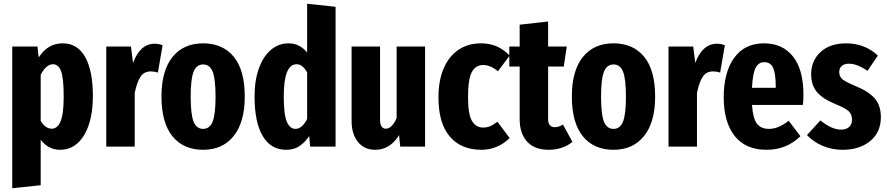

<svg xmlns="http://www.w3.org/2000/svg" viewBox="-20 -778 4707 1019"><path d="M473 -267Q473 -181 451.5 -116.5Q430 -52 391 -17.5Q352 17 299 17Q237 17 196 -36V205L45 221V-531H179L185 -473Q211 -512 242 -530Q273 -548 313 -548Q391 -548 432 -475.5Q473 -403 473 -267ZM318 -265Q318 -364 304 -400.5Q290 -437 261 -437Q225 -437 196 -381V-136Q221 -95 255 -95Q285 -95 301.5 -134Q318 -173 318 -265Z M843 -538 818 -393Q800 -399 781 -399Q744 -399 725.5 -370.5Q707 -342 695 -285V0H544V-531H675L686 -444Q724 -546 801 -546Q822 -546 843 -538Z M1279 -265Q1279 -130 1220.5 -56.5Q1162 17 1058 17Q954 17 895.5 -54.5Q837 -126 837 -266Q837 -403 895.5 -475.5Q954 -548 1058 -548Q1162 -548 1220.5 -477Q1279 -406 1279 -265ZM992 -266Q992 -170 1007.5 -132Q1023 -94 1058 -94Q1093 -94 1108.5 -132.5Q1124 -171 1124 -265Q1124 -360 1108.5 -398Q1093 -436 1058 -436Q1023 -436 1007.5 -397.5Q992 -359 992 -266Z M1761 -742V0H1626L1621 -56Q1598 -22 1569 -2.5Q1540 17 1499 17Q1417 17 1374 -56.5Q1331 -130 1331 -266Q1331 -351 1354 -415Q1377 -479 1418 -513.5Q1459 -548 1511 -548Q1571 -548 1610 -499V-758ZM1610 -146V-394Q1597 -416 1584 -426.5Q1571 -437 1554 -437Q1486 -437 1486 -266Q1486 -169 1502.5 -131.5Q1519 -94 1548 -94Q1583 -94 1610 -146Z M2236 0H2104L2098 -61Q2050 17 1971 17Q1913 17 1879.5 -25Q1846 -67 1846 -136V-531H1997V-142Q1997 -119 2005 -107Q2013 -95 2028 -95Q2060 -95 2085 -151V-531H2236Z M2685 -483 2623 -400Q2582 -433 2545 -433Q2504 -433 2484 -395.5Q2464 -358 2464 -262Q2464 -171 2485 -136Q2506 -101 2544 -101Q2564 -101 2581 -108Q2598 -115 2620 -132L2685 -45Q2620 17 2535 17Q2427 17 2367 -53.5Q2307 -124 2307 -261Q2307 -350 2334.5 -414.5Q2362 -479 2413 -513.5Q2464 -548 2533 -548Q2579 -548 2616 -532Q2653 -516 2685 -483Z M3018 -25Q2993 -4 2960 6.5Q2927 17 2893 17Q2816 17 2777 -27Q2738 -71 2738 -145V-425H2683V-531H2738V-647L2889 -664V-531H2988L2972 -425H2889V-146Q2889 -103 2925 -103Q2945 -103 2968 -117Z M3457 -265Q3457 -130 3398.5 -56.5Q3340 17 3236 17Q3132 17 3073.5 -54.5Q3015 -126 3015 -266Q3015 -403 3073.5 -475.5Q3132 -548 3236 -548Q3340 -548 3398.5 -477Q3457 -406 3457 -265ZM3170 -266Q3170 -170 3185.5 -132Q3201 -94 3236 -94Q3271 -94 3286.5 -132.5Q3302 -171 3302 -265Q3302 -360 3286.5 -398Q3271 -436 3236 -436Q3201 -436 3185.5 -397.5Q3170 -359 3170 -266Z M3827 -538 3802 -393Q3784 -399 3765 -399Q3728 -399 3709.5 -370.5Q3691 -342 3679 -285V0H3528V-531H3659L3670 -444Q3708 -546 3785 -546Q3806 -546 3827 -538Z M4241 -221H3971Q3976 -149 3997.5 -121.5Q4019 -94 4060 -94Q4087 -94 4112 -104.5Q4137 -115 4166 -137L4228 -55Q4154 17 4049 17Q3937 17 3879 -56.5Q3821 -130 3821 -262Q3821 -394 3876.5 -471Q3932 -548 4035 -548Q4133 -548 4188.5 -478.5Q4244 -409 4244 -276Q4244 -244 4241 -221ZM4097 -319Q4097 -387 4083.5 -417.5Q4070 -448 4036 -448Q4006 -448 3990.5 -418.5Q3975 -389 3971 -312H4097Z M4639 -483 4584 -402Q4529 -440 4485 -440Q4461 -440 4447.5 -428Q4434 -416 4434 -395Q4434 -372 4451 -357.5Q4468 -343 4524 -320Q4591 -292 4623 -255Q4655 -218 4655 -156Q4655 -76 4598.5 -29.5Q4542 17 4452 17Q4396 17 4347 -3.5Q4298 -24 4263 -61L4334 -139Q4394 -90 4444 -90Q4471 -90 4486.5 -104Q4502 -118 4502 -143Q4502 -171 4484.5 -187.5Q4467 -204 4413 -226Q4345 -254 4315 -290.5Q4285 -327 4285 -384Q4285 -456 4335 -502Q4385 -548 4472 -548Q4521 -548 4564 -531Q4607 -514 4639 -483Z"/></svg>

Font: Fira Sans Extra Condensed
Style: Bold
Weight: 700
Width: 1
Designer: Carrois Corporate & Edenspiekermann AG
Foundry: Carrois Corporate GbR & Edenspiekermann AG
Version: Version 4.203